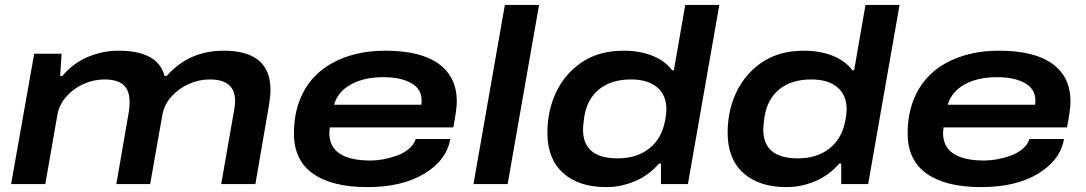

<svg xmlns="http://www.w3.org/2000/svg" viewBox="-20 -744 4389 776"><path d="M24.9 0 118.2 -526.9H229L223.1 -437H231.9Q277.8 -490.7 337.4 -514.9Q397 -539.1 459 -539.1Q618.7 -539.1 645 -437H653.8Q743.7 -539.1 883.8 -539.1Q1073.2 -539.1 1073.2 -380.9Q1073.2 -355 1066.9 -317.9L1012.2 0H874L926.8 -301.8Q930.2 -323.2 930.2 -335.9Q930.2 -422.9 828.1 -422.9Q785.2 -422.9 744.4 -405.3Q703.6 -387.7 673.6 -354.5Q643.6 -321.3 636.2 -279.8L586.9 0H450.2L501 -293.9Q503.9 -314 503.9 -331.1Q503.9 -379.9 478.3 -401.4Q452.6 -422.9 402.8 -422.9Q359.9 -422.9 319.3 -405.3Q278.8 -387.7 249 -354.5Q219.2 -321.3 211.9 -279.8L163.1 0Z M1464.8 12.2Q1322.3 12.2 1245.1 -42Q1168 -96.2 1168 -205.1Q1168 -279.3 1191.9 -340.8Q1230 -437.5 1321.3 -488.3Q1412.6 -539.1 1537.1 -539.1Q1679.7 -539.1 1752.9 -486.1Q1826.2 -433.1 1826.2 -334Q1826.2 -301.8 1812 -229H1313Q1311 -213.4 1311 -207Q1311 -95.2 1478 -95.2Q1502 -95.2 1529.1 -100.1Q1556.2 -105 1583.7 -114.7Q1611.3 -124.5 1632.3 -142.1Q1653.3 -159.7 1660.2 -182.1H1799.8Q1785.2 -96.7 1695.3 -42.2Q1605.5 12.2 1464.8 12.2ZM1330.1 -320.8H1683.1Q1684.1 -326.7 1684.1 -337.9Q1684.1 -384.8 1641.4 -408.4Q1598.6 -432.1 1529.8 -432.1Q1451.7 -432.1 1398.7 -403.1Q1345.7 -374 1330.1 -320.8Z M1893.6 0 2020.5 -724.1H2158.7L2031.7 0Z M2430.7 12.2Q2318.8 12.2 2255.6 -44.9Q2192.4 -102.1 2192.4 -207Q2192.4 -283.2 2217.3 -347.2Q2250.5 -433.6 2322.8 -486.3Q2395 -539.1 2499.5 -539.1Q2565.4 -539.1 2616.9 -518.6Q2668.5 -498 2696.3 -460H2703.6L2749.5 -724.1H2887.2L2760.3 0H2651.4V-83H2643.6Q2602.1 -35.2 2545.9 -11.5Q2489.7 12.2 2430.7 12.2ZM2476.6 -104Q2553.7 -104 2604.5 -144.3Q2655.3 -184.6 2668.5 -258.8Q2673.3 -283.7 2673.3 -301.8Q2673.3 -359.9 2635.7 -391.4Q2598.1 -422.9 2530.3 -422.9Q2450.7 -422.9 2401.6 -383.3Q2352.5 -343.8 2341.3 -271Q2336.4 -236.3 2336.4 -220.2Q2336.4 -104 2476.6 -104Z M3159.2 12.2Q3047.4 12.2 2984.1 -44.9Q2920.9 -102.1 2920.9 -207Q2920.9 -283.2 2945.8 -347.2Q2979 -433.6 3051.3 -486.3Q3123.5 -539.1 3228 -539.1Q3293.9 -539.1 3345.5 -518.6Q3397 -498 3424.8 -460H3432.1L3478 -724.1H3615.7L3488.8 0H3379.9V-83H3372.1Q3330.6 -35.2 3274.4 -11.5Q3218.3 12.2 3159.2 12.2ZM3205.1 -104Q3282.2 -104 3333 -144.3Q3383.8 -184.6 3397 -258.8Q3401.9 -283.7 3401.9 -301.8Q3401.9 -359.9 3364.3 -391.4Q3326.7 -422.9 3258.8 -422.9Q3179.2 -422.9 3130.1 -383.3Q3081.1 -343.8 3069.8 -271Q3064.9 -236.3 3064.9 -220.2Q3064.9 -104 3205.1 -104Z M3945.3 12.2Q3802.7 12.2 3725.6 -42Q3648.4 -96.2 3648.4 -205.1Q3648.4 -279.3 3672.4 -340.8Q3710.4 -437.5 3801.8 -488.3Q3893.1 -539.1 4017.6 -539.1Q4160.2 -539.1 4233.4 -486.1Q4306.6 -433.1 4306.6 -334Q4306.6 -301.8 4292.5 -229H3793.5Q3791.5 -213.4 3791.5 -207Q3791.5 -95.2 3958.5 -95.2Q3982.4 -95.2 4009.5 -100.1Q4036.6 -105 4064.2 -114.7Q4091.8 -124.5 4112.8 -142.1Q4133.8 -159.7 4140.6 -182.1H4280.3Q4265.6 -96.7 4175.8 -42.2Q4085.9 12.2 3945.3 12.2ZM3810.5 -320.8H4163.6Q4164.6 -326.7 4164.6 -337.9Q4164.6 -384.8 4121.8 -408.4Q4079.1 -432.1 4010.3 -432.1Q3932.1 -432.1 3879.2 -403.1Q3826.2 -374 3810.5 -320.8Z"/></svg>

Font: Archivo Expanded SemiBold
Style: Italic
Weight: 600
Width: 7
Italic angle: -10°
Designer: Hector Gatti
Foundry: Omnibus-Type
Version: Version 2.001